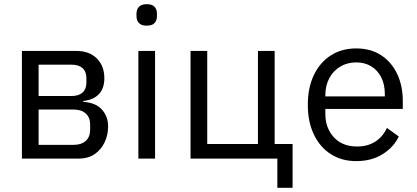

<svg xmlns="http://www.w3.org/2000/svg" viewBox="-20 -760 1997 920"><path d="M85 0V-516H345Q408 -516 444 -480Q480 -444 480 -385Q480 -337 454.5 -309.5Q429 -282 379 -276V-272Q439 -268 468.5 -235Q498 -202 498 -154Q498 -113 481 -77.5Q464 -42 433 -21Q402 0 358 0ZM165 -66H334Q370 -66 391 -85Q412 -104 412 -139V-162Q412 -197 391 -216Q370 -235 334 -235H165ZM165 -300H324Q357 -300 375.5 -316.5Q394 -333 394 -364V-386Q394 -417 375.5 -433.5Q357 -450 324 -450H165Z M683 -637Q658 -637 646 -649.5Q634 -662 634 -682V-695Q634 -715 646 -727.5Q658 -740 683 -740Q709 -740 720.5 -727.5Q732 -715 732 -695V-682Q732 -662 720.5 -649.5Q709 -637 683 -637ZM643 0V-516H723V0Z M1309 140V0H893V-516H973V-70H1216V-516H1296V-70H1382V140Z M1687 12Q1617 12 1565 -21.5Q1513 -55 1484 -115.5Q1455 -176 1455 -258Q1455 -340 1484 -400.5Q1513 -461 1565 -494.5Q1617 -528 1687 -528Q1756 -528 1806 -495.5Q1856 -463 1883 -406Q1910 -349 1910 -276V-238H1539V-214Q1539 -147 1579.5 -102.5Q1620 -58 1692 -58Q1741 -58 1777.5 -81Q1814 -104 1834 -147L1891 -106Q1866 -54 1813 -21Q1760 12 1687 12ZM1687 -461Q1644 -461 1610.5 -441Q1577 -421 1558 -385.5Q1539 -350 1539 -305V-298H1824V-309Q1824 -355 1807 -389Q1790 -423 1759 -442Q1728 -461 1687 -461Z"/></svg>

Font: IBM Plex Sans
Style: Regular
Weight: 400
Designer: Mike Abbink, Paul van der Laan, Pieter van Rosmalen
Foundry: Bold Monday
Version: Version 3.201